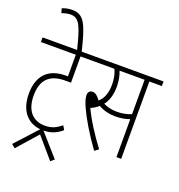

<svg xmlns="http://www.w3.org/2000/svg" viewBox="-181 -1029 1279 1369"><g transform="rotate(20 459.0 -345.0)"><path d="M407 -587V-622H0V-587H265V-423H248C118 -423 45 -350 45 -212C45 -75 120 0 229 0C289 0 332 -19 371 -53L353 -84C315 -52 280 -36 230 -36C143 -36 82 -92 82 -212C82 -332 142 -388 256 -388H301V-587Z M56 166 83 189 220 34 353 189 380 166 229 -5H212Z M264 -615H299C249 -821 222 -879 132 -879C105 -879 79 -873 57 -864L67 -830C90 -839 113 -844 134 -844C201 -844 221 -786 264 -615Z M622 12 652 -10C592 -90 530 -184 492 -266C514 -275 534 -287 551 -303C588 -280 638 -270 677 -270C721 -270 755 -276 787 -288V0H823V-587H918V-622H393V-587H558C572 -559 581 -520 581 -475C581 -410 562 -364 529 -336C509 -364 490 -380 469 -380C448 -380 435 -366 435 -344C435 -322 442 -295 463 -250C491 -188 547 -92 622 12ZM677 -305C639 -305 606 -313 575 -328C602 -362 618 -410 618 -472C618 -516 610 -555 597 -587H787V-326C754 -312 718 -305 677 -305Z"/></g></svg>

Font: Noto Sans Devanagari Condensed ExtraLight
Style: Regular
Weight: 200
Width: 3
Designer: Jelle Bosma - Monotype Design Team
Foundry: Monotype Imaging Inc.
Version: Version 2.004